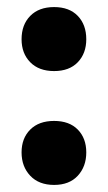

<svg xmlns="http://www.w3.org/2000/svg" viewBox="-20 -517 305 543"><path d="M133 6Q90 6 65.5 -20Q41 -46 41 -86Q41 -126 65.5 -150.5Q90 -175 133 -175Q176 -175 200 -150.5Q224 -126 224 -86Q224 -46 200 -20Q176 6 133 6ZM133 -316Q90 -316 65.5 -341Q41 -366 41 -406Q41 -447 65.5 -472Q90 -497 133 -497Q176 -497 200 -472Q224 -447 224 -406Q224 -366 200 -341Q176 -316 133 -316Z"/></svg>

Font: Chiron GoRound TC EB
Style: Regular
Weight: 700
Designer: Ryoko NISHIZUKA 西塚涼子 (kana, bopomofo & ideographs); Paul D. Hunt (Latin, Greek & Cyrillic); Sandoll Communications 산돌커뮤니
Foundry: Adobe
Version: Version 1.000;hotconv 1.1.1;makeotfexe 2.6.0